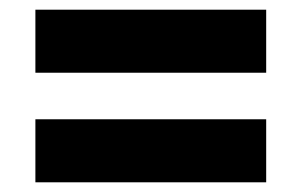

<svg xmlns="http://www.w3.org/2000/svg" viewBox="-20 -532 622 396"><path d="M529 -156V-286H53V-156ZM529 -382V-512H53V-382Z"/></svg>

Font: Celebes ExtraBold
Style: Regular
Weight: 800
Designer: Anugrah Pasau
Foundry: Lafontype
Version: Version 1.000